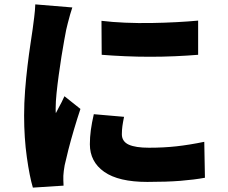

<svg xmlns="http://www.w3.org/2000/svg" viewBox="-20 -808 1040 876"><path d="M443 -713Q492 -707 551 -704.5Q610 -702 670.5 -703Q731 -704 786.5 -707Q842 -710 884 -714V-558Q835 -554 779 -551.5Q723 -549 665 -549Q607 -549 550.5 -551.5Q494 -554 444 -558ZM546 -275Q541 -251 538.5 -233Q536 -215 536 -195Q536 -179 544 -167Q552 -155 567.5 -148Q583 -141 606 -137.5Q629 -134 660 -134Q727 -134 785.5 -140.5Q844 -147 912 -161L915 3Q866 12 803.5 17Q741 22 652 22Q521 22 455.5 -24Q390 -70 390 -150Q390 -182 394.5 -215Q399 -248 408 -287ZM310 -774Q306 -763 300 -742Q294 -721 289 -701Q284 -681 282 -672Q279 -656 273 -624Q267 -592 260.5 -550.5Q254 -509 248 -465.5Q242 -422 238 -382.5Q234 -343 234 -315Q234 -313 234 -304Q234 -295 235 -292Q242 -306 248.5 -318Q255 -330 261.5 -342.5Q268 -355 274 -369L347 -311Q332 -266 317.5 -217Q303 -168 292 -125Q281 -82 275 -54Q273 -43 271 -28Q269 -13 269 -6Q269 2 269 14.5Q269 27 270 39L130 48Q115 -2 102.5 -90.5Q90 -179 90 -281Q90 -338 94.5 -396Q99 -454 105.5 -507.5Q112 -561 118.5 -604Q125 -647 129 -675Q132 -698 136 -729Q140 -760 141 -788Z"/></svg>

Font: Noto Sans SC Thin Black
Style: Regular
Weight: 900
Version: Version 2.004-H2;hotconv 1.0.118;makeotfexe 2.5.65603